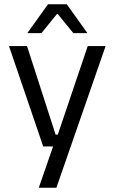

<svg xmlns="http://www.w3.org/2000/svg" viewBox="-20 -703 534 895"><path d="M285.7 -75.5 243.1 -56.9 389 -488.2H472.3L242.9 172H160.8L238.1 -50.8L273.7 -20.2H181.5L21.9 -488.2H106L239.2 -75.5ZM203.6 -683.1H291.4L386.7 -549.7V-548.4H322L249.3 -637.7H245.6L172.9 -548.4H108.2V-549.7Z"/></svg>

Font: Anek Latin Medium
Style: Regular
Weight: 500
Designer: Yesha Goshar
Foundry: Ek Type
Version: Version 1.003